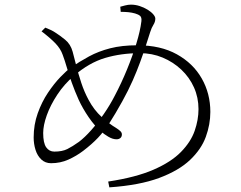

<svg xmlns="http://www.w3.org/2000/svg" viewBox="-20 -780 1040 827"><path d="M159 -645 175 -661Q186 -657 198.5 -651Q211 -645 221 -638Q237 -628 260.5 -609Q284 -590 293 -557Q299 -535 308 -499Q317 -463 330 -423.5Q343 -384 362 -349Q385 -306 418 -276Q451 -246 480 -229Q491 -222 498 -215.5Q505 -209 505 -201Q505 -191 498.5 -185.5Q492 -180 482 -180Q465 -180 446 -191.5Q427 -203 416 -213Q388 -237 362 -275Q336 -313 319 -350Q302 -388 289.5 -423Q277 -458 268 -489Q259 -520 250 -544Q241 -570 219 -593Q197 -616 159 -645ZM500 -729 498 -751Q505 -753 518.5 -756.5Q532 -760 544 -760Q563 -760 581.5 -754Q600 -748 615.5 -738.5Q631 -729 640 -718.5Q649 -708 649 -700Q649 -686 641 -673.5Q633 -661 627 -642Q618 -614 607.5 -581.5Q597 -549 583.5 -512Q570 -475 551.5 -433Q533 -391 507 -344Q476 -288 452 -251Q428 -214 402 -186.5Q376 -159 338 -130Q309 -108 274.5 -92.5Q240 -77 200 -77Q175 -77 158 -93Q141 -109 133 -134.5Q125 -160 125 -188Q125 -243 142.5 -292Q160 -341 186.5 -380.5Q213 -420 240 -448Q267 -476 285 -489Q323 -515 363.5 -537Q404 -559 454.5 -572Q505 -585 572 -585Q672 -585 742 -546Q812 -507 849 -442Q886 -377 886 -298Q886 -244 866.5 -190.5Q847 -137 798.5 -91Q750 -45 665.5 -13.5Q581 18 451 27L446 2Q565 -16 641 -49Q717 -82 759.5 -125.5Q802 -169 818.5 -216.5Q835 -264 835 -310Q835 -360 815.5 -403.5Q796 -447 761 -480Q726 -513 680.5 -532Q635 -551 583 -551Q502 -551 433 -530.5Q364 -510 299 -454Q257 -418 227 -372.5Q197 -327 181.5 -283.5Q166 -240 166 -207Q166 -164 179 -145.5Q192 -127 214 -127Q248 -127 270 -138Q292 -149 320 -169Q345 -188 373 -219.5Q401 -251 427.5 -289.5Q454 -328 474 -367Q503 -422 527 -480.5Q551 -539 567.5 -593Q584 -647 589 -688Q591 -705 583.5 -711.5Q576 -718 562 -722Q548 -726 533 -727.5Q518 -729 500 -729Z"/></svg>

Font: Source Han Serif JP VF
Style: Regular
Weight: 250
Designer: Ryoko NISHIZUKA 西塚涼子 (kana & ideographs); Frank Grießhammer (Latin, Greek & Cyrillic); Wenlong ZHANG 张文龙 (bopomofo); San
Foundry: Adobe
Version: Version 2.001;hotconv 1.1.0;makeotfexe 2.6.0